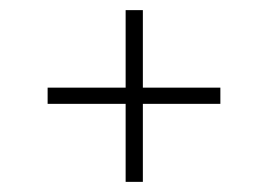

<svg xmlns="http://www.w3.org/2000/svg" viewBox="-20 -520 529 379"><path d="M262 -347H415V-315H262V-161H228V-315H74V-347H228V-500H262Z"/></svg>

Font: FiraGO UltraLight
Style: Regular
Weight: 200
Designer: bBox Type
Foundry: bBox Type GmbH
Version: Version 1.001